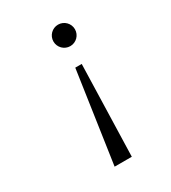

<svg xmlns="http://www.w3.org/2000/svg" viewBox="-154 -532 691 774"><g transform="rotate(-30 191.5 -145.0)"><path d="M230 160 242.2 -265H212.2L150 160ZM288.6 -400C288.6 -427.6 266.2 -450 238.6 -450C211 -450 188.6 -427.6 188.6 -400C188.6 -372.4 211 -350 238.6 -350C266.2 -350 288.6 -372.4 288.6 -400Z"/></g></svg>

Font: Galberik
Style: Regular
Weight: 400
Designer: Gluk
Foundry: Gluk
Version: Version 0.50